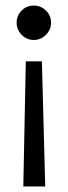

<svg xmlns="http://www.w3.org/2000/svg" viewBox="-20 -464 245 692"><path d="M73 -243H131L143 208H64ZM102 -444Q127 -444 145.5 -426Q164 -408 164 -382Q164 -357 145.5 -338.5Q127 -320 102 -320Q76 -320 58 -338.5Q40 -357 40 -382Q40 -408 58 -426Q76 -444 102 -444Z"/></svg>

Font: Podkova VF Beta
Style: Regular
Weight: 400
Designer: Ilya Yudin
Foundry: Cyreal (www.cyreal.org)
Version: Version 2.100